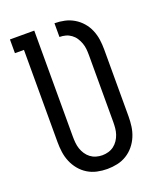

<svg xmlns="http://www.w3.org/2000/svg" viewBox="-138 -824 775 920"><g transform="rotate(-20 250.0 -363.5)"><path d="M250 8Q224 8 198.5 2.5Q173 -3 151 -16.5Q129 -30 112.5 -50Q96 -70 86 -94Q76 -118 72.5 -143.5Q69 -169 69 -195V-665H23V-735H147V-195Q147 -179 148.5 -163Q150 -147 155 -132Q160 -117 169 -103.5Q178 -90 190.5 -80.5Q203 -71 218.5 -66.5Q234 -62 250 -62Q266 -62 281.5 -66.5Q297 -71 309.5 -80.5Q322 -90 331 -103.5Q340 -117 345 -132Q350 -147 351.5 -163Q353 -179 353 -195V-535Q353 -551 351.5 -566.5Q350 -582 344.5 -597Q339 -612 330.5 -625Q322 -638 309 -647.5Q296 -657 281 -661Q266 -665 250 -665V-735Q276 -735 301 -729.5Q326 -724 348 -711Q370 -698 387 -678.5Q404 -659 414 -635Q424 -611 427.5 -586Q431 -561 431 -535V-195Q431 -169 427.5 -143.5Q424 -118 414 -94Q404 -70 387.5 -50Q371 -30 349 -16.5Q327 -3 301.5 2.5Q276 8 250 8Z"/></g></svg>

Font: Iosevka Slab
Style: Regular
Weight: 400
Monospace: yes
Designer: Belleve Invis
Foundry: Belleve Invis
Version: Version 11.2.4; ttfautohint (v1.8.3)